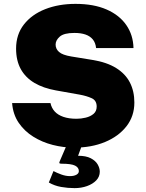

<svg xmlns="http://www.w3.org/2000/svg" viewBox="-20 -752 752 991"><path d="M365 219Q330 219 295.8 213Q261.5 207 232 190L256 131Q274 140.5 296.8 148.8Q319.5 157 341 157Q361.5 157 374.2 150Q387 143 387 131Q387 113 367.8 103Q348.5 93 298 93Q290.5 93 287.5 91Q284.5 89 288 81L325 -5H404L383 52Q424 52 448.5 64.8Q473 77.5 484 96.5Q495 115.5 495 134Q495 160 476.8 179Q458.5 198 429 208.5Q399.5 219 365 219ZM363 10Q307 10 252.2 -4Q197.5 -18 151.8 -46.5Q106 -75 76.5 -118.2Q47 -161.5 42.5 -220H240.5Q246 -194.5 262.5 -176.5Q279 -158.5 307.2 -148.8Q335.5 -139 375 -139Q398.5 -139 422.5 -144.8Q446.5 -150.5 462.8 -164.2Q479 -178 479 -202Q479 -233.5 453 -245.2Q427 -257 391.5 -263.5L268 -285.5Q203.5 -297 157.5 -324.2Q111.5 -351.5 87.2 -395.5Q63 -439.5 63 -501Q63 -574 103.5 -625.8Q144 -677.5 213.5 -704.8Q283 -732 369.5 -732Q464 -732 530.2 -703Q596.5 -674 632 -622.5Q667.5 -571 669 -504H476Q473 -531.5 459 -548.5Q445 -565.5 421.2 -573.8Q397.5 -582 364 -582Q310 -582 288.5 -563Q267 -544 267 -522Q267 -499.5 284.8 -483.8Q302.5 -468 348 -460.5L455.5 -443Q531 -431 579.2 -401Q627.5 -371 650.5 -326Q673.5 -281 673.5 -223Q673.5 -152.5 632.8 -100.2Q592 -48 522 -19Q452 10 363 10Z"/></svg>

Font: Public Sans Thin Black
Style: Regular
Weight: 900
Version: Version 2.001